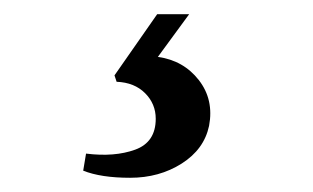

<svg xmlns="http://www.w3.org/2000/svg" viewBox="-20 -20 440 270"><path d="M97 220 101 196Q141 201 170 190.5Q199 180 199 147Q199 126 184 111Q169 96 144 95L141 86L201 0H246L202 60Q238 65 259.5 92.5Q281 120 274 157Q267 190 235.5 210Q204 230 163 230Q122 230 97 220Z"/></svg>

Font: Lingua Franca
Style: Italic
Weight: 400
Italic angle: -13°
Version: Version 1.19